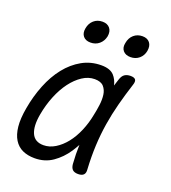

<svg xmlns="http://www.w3.org/2000/svg" viewBox="-142 -879 883 993"><g transform="rotate(20 300.0 -382.0)"><path d="M162 10Q124 10 95.5 -3Q67 -16 49.5 -44Q32 -72 27.5 -115Q23 -158 34 -219Q46 -288 71 -350.5Q96 -413 133 -459.5Q170 -506 218 -533Q266 -560 324 -560Q372 -560 394 -536Q413 -515 420 -484Q426 -502 432 -521Q439 -543 452 -551.5Q465 -560 484 -560Q505 -560 511.5 -550.5Q518 -541 511 -521Q491 -459 475.5 -400Q460 -341 450.5 -282Q441 -223 438 -160.5Q435 -98 439 -29Q441 -9 431.5 0.5Q422 10 401.5 10Q381 10 371 0.5Q361 -9 359 -29Q355 -84 357 -134Q346 -114 333 -94Q303 -49 260.5 -19.5Q218 10 162 10ZM182 -69Q215 -69 246 -88Q277 -107 302.5 -139Q328 -171 346.5 -214.5Q365 -258 374 -306Q380 -333 384 -363.5Q388 -394 384.5 -420Q381 -446 365.5 -463.5Q350 -481 316 -481Q281 -481 248.5 -459.5Q216 -438 189 -402Q162 -366 142 -317Q122 -268 112 -212Q100 -145 117 -107Q134 -69 182 -69ZM449 -651Q422 -651 408 -667.5Q394 -684 400 -711Q405 -740 424.5 -757Q444 -774 472 -774Q499 -774 512.5 -757Q526 -740 521 -711Q516 -684 496.5 -667.5Q477 -651 449 -651ZM229 -651Q202 -651 188.5 -667.5Q175 -684 180 -711Q185 -740 204.5 -757Q224 -774 252 -774Q279 -774 293 -757Q307 -740 302 -711Q296 -684 276.5 -667.5Q257 -651 229 -651Z"/></g></svg>

Font: Maple Mono NL Light
Style: Italic
Weight: 300
Italic angle: -10°
Monospace: yes
Designer: subframe7536
Version: Version 7.000